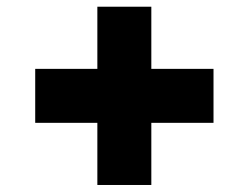

<svg xmlns="http://www.w3.org/2000/svg" viewBox="-20 -578 733 566"><path d="M267 -32.7V-215.9H83.8V-375H267V-558.2H426.1V-375H609.4V-215.9H426.1V-32.7Z"/></svg>

Font: Inter UI Black
Style: Regular
Weight: 900
Designer: Rasmus Andersson
Foundry: rsms
Version: 3.2;8d6f07862